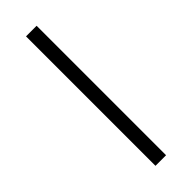

<svg xmlns="http://www.w3.org/2000/svg" viewBox="-246 -746 764 764"><g transform="rotate(-45 135.5 -364.5)"><path d="M106.4 0V-728.5H166V0Z"/></g></svg>

Font: Bpmf Zihi Sans Light
Style: Light
Weight: 300
Foundry: But Ko
Version: Version 1.320